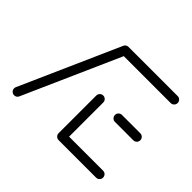

<svg xmlns="http://www.w3.org/2000/svg" viewBox="-121 -691 863 863"><g transform="rotate(45 311.0 -259.5)"><path d="M48.1 -1.1Q38.9 -1.1 32.4 -7.6Q25.9 -14.1 25.9 -23.3Q25.9 -28.5 28.1 -33L237.4 -504.4Q240 -510.4 245.4 -513.9Q250.7 -517.4 257.4 -517.4Q266.7 -517.4 273.1 -510.9Q279.6 -504.4 279.6 -495.2Q279.6 -490 277.4 -485.6L68.1 -14.1Q65.6 -8.1 60.2 -4.6Q54.8 -1.1 48.1 -1.1ZM592.6 -22.2Q592.6 -13 586.1 -6.5Q579.6 0 570.4 0H332.2Q323 0 316.5 -6.5Q310 -13 310 -22.2Q310 -31.5 316.5 -38Q323 -44.4 332.2 -44.4H570.4Q579.6 -44.4 586.1 -38Q592.6 -31.5 592.6 -22.2ZM310 -22.2V-261.5Q310 -270.7 316.5 -277.2Q323 -283.7 332.2 -283.7Q341.5 -283.7 348 -277.2Q354.4 -270.7 354.4 -261.5V-22.2ZM431.1 -259.3Q431.1 -268.5 437.6 -275Q444.1 -281.5 453.3 -281.5H570Q579.3 -281.5 585.7 -275Q592.2 -268.5 592.2 -259.3Q592.2 -250 585.7 -243.5Q579.3 -237 570 -237H453.3Q444.1 -237 437.6 -243.5Q431.1 -250 431.1 -259.3ZM235.9 -496.3Q235.9 -505.6 242.4 -512Q248.9 -518.5 258.1 -518.5H570.4Q579.6 -518.5 586.1 -512Q592.6 -505.6 592.6 -496.3Q592.6 -487 586.1 -480.6Q579.6 -474.1 570.4 -474.1H258.1Q248.9 -474.1 242.4 -480.6Q235.9 -487 235.9 -496.3Z"/></g></svg>

Font: 26F Galaxy Hebrew
Style: Regular
Weight: 400
Designer: C₂₉H₂₅N₃O₅
Version: Version 1.000